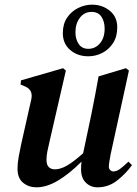

<svg xmlns="http://www.w3.org/2000/svg" viewBox="-20 -788 588 822"><path d="M136 14Q103 14 79 -5.5Q55 -25 55 -66Q55 -89 60 -117Q65 -145 71 -172L114 -363Q123 -404 85 -419L68 -426L70 -444L250 -496L262 -486L193 -186Q187 -161 183 -141Q179 -121 179 -104Q179 -82 189 -72.5Q199 -63 215 -63Q239 -63 267.5 -79.5Q296 -96 336 -132L337 -137L371 -298Q379 -339 387 -379.5Q395 -420 402 -461L519 -496L532 -486L454 -129Q451 -112 448.5 -98Q446 -84 446 -75Q446 -65 452 -59.5Q458 -54 465 -54Q479 -54 493.5 -64.5Q508 -75 530 -96L545 -81Q520 -46 482.5 -16Q445 14 397 14Q368 14 347.5 -6Q327 -26 327 -64Q327 -79 329 -96Q277 -44 228.5 -15Q180 14 136 14ZM358 -547Q312 -547 280.5 -574Q249 -601 249 -646Q249 -685 267 -712Q285 -739 314 -753.5Q343 -768 374 -768Q418 -768 450 -742Q482 -716 482 -671Q482 -631 464 -603.5Q446 -576 418 -561.5Q390 -547 358 -547ZM358 -579Q388 -579 408 -602.5Q428 -626 428 -666Q428 -695 414.5 -716Q401 -737 372 -737Q341 -737 322 -712Q303 -687 303 -650Q303 -620 317 -599.5Q331 -579 358 -579Z"/></svg>

Font: DM Serif Text
Style: Italic
Weight: 400
Italic angle: -12°
Designer: Colophon Foundry, Frank Grießhammer
Foundry: Colophon Foundry
Version: Version 5.100; ttfautohint (v1.8.2)